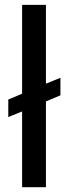

<svg xmlns="http://www.w3.org/2000/svg" viewBox="-20 -782 285 802"><path d="M171.9 -432.6Q186.5 -438.5 232.4 -457Q232.4 -439.5 232.4 -383.8Q216.8 -377 171.9 -358.4Q171.9 -268.6 171.9 0Q146.5 0 72.3 0Q72.3 -79.1 72.3 -316.4Q57.6 -310.5 14.6 -293Q14.6 -294.9 14.6 -297.9Q14.6 -309.6 14.6 -338.9Q14.6 -345.7 14.6 -366.2Q28.3 -372.1 72.3 -390.6Q72.3 -483.4 72.3 -761.7Q96.7 -761.7 171.9 -761.7Q171.9 -679.7 171.9 -432.6Z"/></svg>

Font: Noto Sans Hebrew DECATHLON 
Style: Regular
Weight: 400
Designer: Monotype Design team
Version: Version 1.03 uh